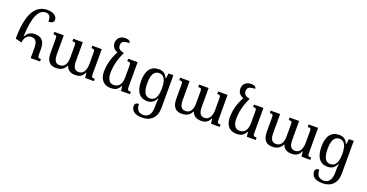

<svg xmlns="http://www.w3.org/2000/svg" viewBox="-39 -1692 5511 2884"><g transform="rotate(20 2716.5 -250.5)"><path d="M155 -173C161 -238 196 -303 267 -303C341 -303 366 -255 366 -163V0H515V-39C468 -39 464 -45 464 -106V-177C464 -303 415 -361 304 -361C244 -361 194 -337 160 -273H154C164 -597 241 -722 344 -722C402 -722 429 -691 429 -606C484 -606 513 -623 513 -664C513 -722 458 -767 358 -767C167 -767 55 -597 55 -198Z M1172 -492V-453C1222 -453 1225 -445 1225 -393V-216C1225 -127 1192 -49 1114 -49C1045 -49 1020 -100 1020 -191V-492H868V-453C918 -453 922 -447 922 -393V-203C922 -118 889 -48 809 -48C738 -48 716 -100 716 -191V-492H565V-453C614 -453 619 -449 619 -397V-178C619 -51 667 10 771 10C840 10 896 -16 928 -82H934C954 -25 998 10 1078 10C1143 10 1190 -9 1223 -81H1228L1237 0H1377V-37C1328 -37 1323 -44 1323 -93V-492Z M1797 -77H1801L1810 0H1952V-39C1905 -39 1896 -46 1896 -98V-492H1745V-453C1795 -453 1799 -447 1799 -394V-216C1799 -131 1771 -47 1672 -47C1601 -47 1568 -109 1568 -201C1568 -311 1595 -424 1650 -538V-552C1582 -566 1557 -592 1557 -638C1557 -690 1578 -719 1683 -719C1681 -751 1655 -769 1601 -769C1519 -769 1471 -716 1471 -648C1471 -586 1505 -547 1561 -527C1498 -412 1469 -294 1469 -187C1469 -52 1544 12 1644 12C1714 12 1755 -2 1797 -77Z M2241 268C2377 268 2468 188 2468 29V-492H2391L2379 -409H2373C2346 -471 2303 -502 2235 -502C2108 -502 2041 -415 2041 -246C2041 -75 2109 9 2229 9C2299 9 2340 -24 2370 -85H2376C2371 -46 2370 -8 2370 16V47C2370 169 2324 224 2245 224C2166 224 2130 175 2130 90C2089 90 2065 109 2065 144C2065 217 2119 268 2241 268ZM2254 -43C2169 -43 2140 -124 2140 -245C2140 -366 2170 -449 2258 -449C2337 -449 2374 -380 2374 -246C2374 -94 2322 -43 2254 -43Z M3183 -492V-453C3233 -453 3236 -445 3236 -393V-216C3236 -127 3203 -49 3125 -49C3056 -49 3031 -100 3031 -191V-492H2879V-453C2929 -453 2933 -447 2933 -393V-203C2933 -118 2900 -48 2820 -48C2749 -48 2727 -100 2727 -191V-492H2576V-453C2625 -453 2630 -449 2630 -397V-178C2630 -51 2678 10 2782 10C2851 10 2907 -16 2939 -82H2945C2965 -25 3009 10 3089 10C3154 10 3201 -9 3234 -81H3239L3248 0H3388V-37C3339 -37 3334 -44 3334 -93V-492Z M3808 -77H3812L3821 0H3963V-39C3916 -39 3907 -46 3907 -98V-492H3756V-453C3806 -453 3810 -447 3810 -394V-216C3810 -131 3782 -47 3683 -47C3612 -47 3579 -109 3579 -201C3579 -311 3606 -424 3661 -538V-552C3593 -566 3568 -592 3568 -638C3568 -690 3589 -719 3694 -719C3692 -751 3666 -769 3612 -769C3530 -769 3482 -716 3482 -648C3482 -586 3516 -547 3572 -527C3509 -412 3480 -294 3480 -187C3480 -52 3555 12 3655 12C3725 12 3766 -2 3808 -77Z M4630 -492V-453C4680 -453 4683 -445 4683 -393V-216C4683 -127 4650 -49 4572 -49C4503 -49 4478 -100 4478 -191V-492H4326V-453C4376 -453 4380 -447 4380 -393V-203C4380 -118 4347 -48 4267 -48C4196 -48 4174 -100 4174 -191V-492H4023V-453C4072 -453 4077 -449 4077 -397V-178C4077 -51 4125 10 4229 10C4298 10 4354 -16 4386 -82H4392C4412 -25 4456 10 4536 10C4601 10 4648 -9 4681 -81H4686L4695 0H4835V-37C4786 -37 4781 -44 4781 -93V-492Z M5124 268C5260 268 5351 188 5351 29V-492H5274L5262 -409H5256C5229 -471 5186 -502 5118 -502C4991 -502 4924 -415 4924 -246C4924 -75 4992 9 5112 9C5182 9 5223 -24 5253 -85H5259C5254 -46 5253 -8 5253 16V47C5253 169 5207 224 5128 224C5049 224 5013 175 5013 90C4972 90 4948 109 4948 144C4948 217 5002 268 5124 268ZM5137 -43C5052 -43 5023 -124 5023 -245C5023 -366 5053 -449 5141 -449C5220 -449 5257 -380 5257 -246C5257 -94 5205 -43 5137 -43Z"/></g></svg>

Font: Noto Serif Armenian
Style: Regular
Weight: 400
Designer: Monotype Design Team
Foundry: Monotype Imaging Inc.
Version: Version 1.901